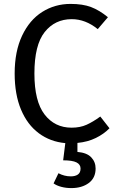

<svg xmlns="http://www.w3.org/2000/svg" viewBox="-20 -721 600 982"><path d="M376 10V56Q424 60 446.5 83.5Q469 107 469 141Q469 189 434 215Q399 241 345 241Q317 241 293 234.5Q269 228 254 217L279 165Q309 181 342 181Q365 181 378.5 171.5Q392 162 392 141Q392 120 371 109.5Q350 99 303 99L314 11Q237 4 178.5 -39.5Q120 -83 87.5 -160.5Q55 -238 55 -345Q55 -458 93 -538.5Q131 -619 196 -660Q261 -701 341 -701Q403 -701 445.5 -685Q488 -669 532 -633L480 -572Q417 -623 347 -623Q261 -623 208.5 -557Q156 -491 156 -345Q156 -203 208 -135.5Q260 -68 346 -68Q390 -68 423 -83Q456 -98 493 -125L540 -65Q512 -36 470.5 -15.5Q429 5 376 10Z"/></svg>

Font: Statis Sans
Style: Regular
Weight: 400
Designer: bBox Type GmbH
Foundry: bBox Type GmbH
Version: Version 1.000